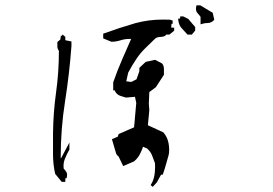

<svg xmlns="http://www.w3.org/2000/svg" viewBox="-20 -768 1040 732"><path d="M554.2 -62.5Q571.3 -86.9 571.3 -131.3Q571.3 -138.7 570.8 -146Q564.9 -160.6 559.6 -175.8Q554.2 -189.9 541 -201.7L525.4 -208.5Q515.6 -181.6 506.8 -169.4Q500.5 -160.6 491.2 -152.8L449.7 -134.8L432.1 -171.4L426.3 -176.3V-179.2H423.8L406.7 -237.3L429.2 -247.1L432.1 -256.8L491.2 -282.7L499.5 -375.5L494.6 -398.9H493.7L460.4 -396Q450.7 -398.9 440.9 -401.9Q428.2 -405.3 419.9 -417.5L418 -423.3H411.6V-454.1Q426.8 -498 445.8 -541.5L480 -619.6H472.7Q456.1 -619.6 439.5 -614.3Q422.9 -608.9 405.3 -608.9H404.3L373.5 -621.6V-625V-639.6Q435.1 -662.1 496.1 -679.7Q546.4 -693.4 601.6 -693.4Q614.3 -693.4 627.9 -692.9L638.2 -689.5V-677.2H633.8L632.8 -662.6H644V-650.9L626 -636.2H615.7V-637.7Q608.4 -627.4 593.3 -627.4Q580.1 -627.4 571.8 -621.1L533.2 -583.5Q515.1 -565.9 501 -544.9Q483.4 -519 468.8 -491.2L461.4 -458L480.5 -455.6L500.5 -465.8L511.7 -497.6H511.2V-506.8V-509.3L535.6 -532.2L571.3 -540L598.1 -525.9Q602.1 -521 603.5 -515.9Q605 -510.7 605 -504.4V-482.9L574.2 -435.5L549.3 -417L547.4 -373L549.3 -348.6L543.9 -290.5L603 -263.2Q618.2 -245.6 622.6 -222.2Q625 -209 625 -198.2Q625 -183.6 623 -177.2Q617.7 -158.7 613.8 -144.5Q607.4 -121.6 600.6 -102.1H594.2L577.6 -72.3L562.5 -55.7ZM182.1 -179.7V-258.8Q183.1 -339.4 193.8 -416Q204.6 -492.7 204.6 -574.2Q198.7 -582 198.7 -590.8V-607.9L210 -617.2L212.4 -633.8L215.8 -629.9L218.3 -636.7L229 -627.4V-614.7L252.4 -609.9V-592.8V-592.3Q244.6 -486.8 228 -381.6Q211.4 -276.4 211.4 -166.5L212.4 -164.1L244.6 -224.6V-203.1V-197.8Q234.4 -180.2 227.1 -161.6Q222.2 -148.9 222.2 -135.3Q222.2 -130.4 222.7 -125.5Q228.5 -119.1 232.2 -113.5Q235.8 -107.9 235.8 -102.3Q235.8 -96.7 234.9 -92.3L233.4 -88.4H229V-74.7H217.8H215.3L190.4 -105Q182.1 -141.1 182.1 -179.7ZM665.5 -696.8V-700.2L667 -698.7V-705.6H678.2L697.8 -695.8L724.1 -665V-663.1V-651.4L711.4 -636.2H694.8Q681.6 -649.9 671.6 -661.6Q661.6 -673.3 659.7 -690.9L659.2 -696.8ZM727.1 -734.9Q727.1 -738.8 729 -747.6H742.2H743.7L791 -719.2L796.9 -692.9L794.9 -690.4Q784.7 -680.2 771 -680.2Q760.7 -680.2 751.5 -677.2L744.6 -675.3V-703.6Q740.2 -710.4 733.6 -717.3Q727.1 -724.1 727.1 -734.9Z"/></svg>

Font: Bakudai
Style: Medium
Weight: 500
Version: Version 1.48